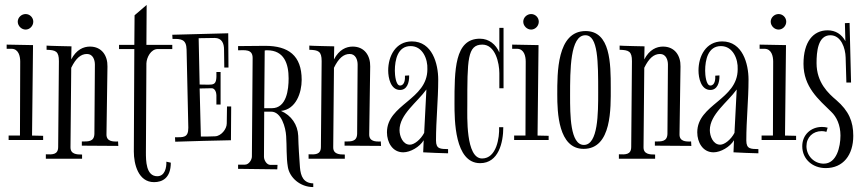

<svg xmlns="http://www.w3.org/2000/svg" viewBox="-20 -690 3504 779"><path d="M115 -602C115 -619 101 -633 84 -633C67 -633 52 -619 52 -602C52 -585 67 -570 84 -570C101 -570 115 -585 115 -602ZM110 -140 114 -507 7 -509V-492H28C55 -491 62 -463 62 -440L61 -140H15V-122H155V-139Z M269 -415C288 -454 308 -471 333 -471C357 -471 365 -447 365 -428L363 -147C362 -114 337 -116 312 -116V-99L460 -98L459 -116C437 -115 411 -116 412 -146L416 -420C417 -464 393 -501 345 -501C319 -501 290 -489 269 -449L270 -502C270 -502 169 -504 169 -505V-488C206 -487 219 -482 219 -442L216 -94C216 -61 191 -63 166 -64V-46H313V-63C291 -63 265 -64 266 -94Z M575 -670 526 -628 525 -508H463V-491H525L523 -75C523 -24 541 49 605 49C638 49 673 33 673 -30L655 -34C656 -10 649 25 618 25C572 25 572 -39 572 -72L574 -433C575 -457 592 -491 620 -491H679V-508H574Z M786 -535C808 -535 829 -536 851 -536C880 -536 889 -514 889 -489L890 -416H907L906 -555L679 -549L680 -532C716 -533 736 -530 737 -489L744 -174V-171C744 -131 724 -133 690 -133L691 -115C766 -117 842 -120 917 -121L918 -258H901L900 -189C900 -166 877 -138 853 -137C834 -136 815 -136 795 -136L790 -331L839 -332C852 -332 858 -315 858 -304V-266H875V-398H858C860 -337 849 -347 790 -347Z M1077 -21C1062 -21 1051 -40 1051 -54L1052 -237H1080C1122 -237 1139 -172 1141 -138C1144 -96 1141 -53 1148 -12C1155 30 1197 69 1251 69V54C1212 53 1200 26 1197 -11C1194 -53 1191 -96 1190 -139C1188 -184 1162 -222 1120 -240C1181 -246 1204 -314 1204 -366C1204 -465 1150 -504 1056 -504C1019 -504 983 -503 946 -503V-486C972 -486 1005 -492 1005 -455L1002 -55C1002 -42 990 -22 974 -22H946V-5L1105 -3L1106 -21ZM1052 -251 1054 -485C1057 -486 1060 -486 1064 -486C1133 -486 1151 -431 1151 -372C1151 -327 1143 -251 1083 -251Z M1335 -415C1354 -454 1374 -471 1399 -471C1423 -471 1431 -447 1431 -428L1429 -147C1428 -114 1403 -116 1378 -116V-99L1526 -98L1525 -116C1503 -115 1477 -116 1478 -146L1482 -420C1483 -464 1459 -501 1411 -501C1385 -501 1356 -489 1335 -449L1336 -502C1336 -502 1235 -504 1235 -505V-488C1272 -487 1285 -482 1285 -442L1282 -94C1282 -61 1257 -63 1232 -64V-46H1379V-63C1357 -63 1331 -64 1332 -94Z M1697 -72C1730 -70 1764 -69 1798 -68V-85C1768 -86 1749 -84 1749 -120C1749 -203 1758 -285 1758 -367C1758 -431 1734 -522 1651 -522C1585 -522 1555 -462 1555 -404C1555 -374 1565 -325 1603 -325C1631 -325 1641 -354 1640 -384L1623 -383C1624 -369 1622 -343 1603 -343C1586 -343 1582 -385 1582 -403C1582 -448 1594 -503 1646 -503C1695 -503 1716 -450 1714 -409C1714 -285 1550 -267 1550 -153C1550 -113 1572 -72 1616 -72C1645 -72 1683 -94 1699 -121ZM1643 -103C1614 -103 1601 -138 1601 -162C1601 -226 1673 -275 1710 -327L1701 -151C1687 -124 1661 -103 1643 -103Z M2023 -577H2006V-477C1992 -510 1964 -533 1927 -533C1824 -533 1824 -405 1824 -270C1824 -205 1824 -28 1928 -28C2003 -28 2022 -112 2022 -174H2005C2007 -133 1995 -47 1936 -47C1869 -47 1876 -219 1876 -263C1876 -448 1876 -509 1937 -509C1990 -509 2006 -434 2006 -393V-332H2023Z M2166 -602C2166 -619 2152 -633 2135 -633C2118 -633 2103 -619 2103 -602C2103 -585 2118 -570 2135 -570C2152 -570 2166 -585 2166 -602ZM2161 -140 2165 -507 2058 -509V-492H2079C2106 -491 2113 -463 2113 -440L2112 -140H2066V-122H2206V-139Z M2458 -334C2458 -432 2457 -564 2356 -564C2239 -564 2241 -393 2241 -306C2241 -235 2245 -86 2348 -86C2463 -86 2458 -253 2458 -334ZM2355 -547C2407 -547 2407 -439 2407 -315C2407 -231 2407 -102 2349 -102C2293 -102 2293 -225 2293 -302C2293 -407 2293 -547 2355 -547Z M2594 -415C2613 -454 2633 -471 2658 -471C2682 -471 2690 -447 2690 -428L2688 -147C2687 -114 2662 -116 2637 -116V-99L2785 -98L2784 -116C2762 -115 2736 -116 2737 -146L2741 -420C2742 -464 2718 -501 2670 -501C2644 -501 2615 -489 2594 -449L2595 -502C2595 -502 2494 -504 2494 -505V-488C2531 -487 2544 -482 2544 -442L2541 -94C2541 -61 2516 -63 2491 -64V-46H2638V-63C2616 -63 2590 -64 2591 -94Z M2956 -72C2989 -70 3023 -69 3057 -68V-85C3027 -86 3008 -84 3008 -120C3008 -203 3017 -285 3017 -367C3017 -431 2993 -522 2910 -522C2844 -522 2814 -462 2814 -404C2814 -374 2824 -325 2862 -325C2890 -325 2900 -354 2899 -384L2882 -383C2883 -369 2881 -343 2862 -343C2845 -343 2841 -385 2841 -403C2841 -448 2853 -503 2905 -503C2954 -503 2975 -450 2973 -409C2973 -285 2809 -267 2809 -153C2809 -113 2831 -72 2875 -72C2904 -72 2942 -94 2958 -121ZM2902 -103C2873 -103 2860 -138 2860 -162C2860 -226 2932 -275 2969 -327L2960 -151C2946 -124 2920 -103 2902 -103Z M3170 -602C3170 -619 3156 -633 3139 -633C3122 -633 3107 -619 3107 -602C3107 -585 3122 -570 3139 -570C3156 -570 3170 -585 3170 -602ZM3165 -140 3169 -507 3062 -509V-492H3083C3110 -491 3117 -463 3117 -440L3116 -140H3070V-122H3210V-139Z M3427 -597 3408 -596 3410 -523C3395 -551 3370 -567 3338 -567C3279 -567 3240 -520 3240 -431C3240 -337 3301 -287 3353 -236C3374 -216 3390 -183 3390 -140C3390 -95 3375 -26 3322 -26C3283 -26 3252 -58 3252 -97C3252 -133 3278 -158 3314 -158C3320 -158 3327 -157 3333 -155L3338 -172C3331 -174 3323 -175 3315 -175C3270 -175 3235 -143 3235 -97C3235 -43 3278 -8 3330 -8C3401 -8 3442 -61 3442 -139C3442 -197 3424 -240 3373 -284C3341 -311 3293 -355 3293 -434C3293 -479 3298 -547 3349 -547C3393 -547 3410 -494 3411 -457L3414 -355H3433Z"/></svg>

Font: Bigelow Rules
Style: Regular
Weight: 400
Designer: Astigmatic (AOETI)
Foundry: Astigmatic (AOETI)
Version: Version 1.000